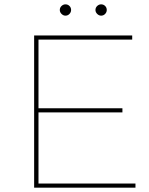

<svg xmlns="http://www.w3.org/2000/svg" viewBox="-20 -863 685 883"><path d="M137 -700H588V-681H157V-19H603V0H137ZM152 -365H543V-346H152ZM419 -817Q419 -828 427 -835.5Q435 -843 445 -843Q456 -843 463.5 -835.5Q471 -828 471 -817Q471 -807 463.5 -799Q456 -791 445 -791Q435 -791 427 -799Q419 -807 419 -817ZM255 -817Q255 -828 263 -835.5Q271 -843 281 -843Q292 -843 299.5 -835.5Q307 -828 307 -817Q307 -807 299.5 -799Q292 -791 281 -791Q271 -791 263 -799Q255 -807 255 -817Z"/></svg>

Font: iiserrat Thin
Style: Regular
Weight: 100
Designer: Akira Ohta
Foundry: Akira Ohta
Version: Version 1.200;Glyphs 3.3.1 (3343)